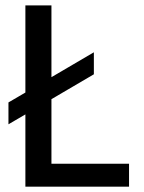

<svg xmlns="http://www.w3.org/2000/svg" viewBox="-20 -700 541 720"><path d="M75.2 -271 11.7 -233.9V-315.9L75.2 -353V-679.7H172.9V-410.6L332 -503.9V-421.4L172.9 -328.1V-85.9H463.9V0H75.2Z"/></svg>

Font: Inder
Style: Regular
Weight: 400
Designer: Irina Smirnova
Foundry: Irina Smirnova
Version: Version 1.001